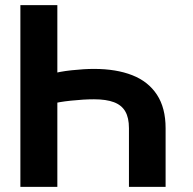

<svg xmlns="http://www.w3.org/2000/svg" viewBox="-20 -727 751 747"><path d="M481.7 0V-228.6Q481.7 -269 467.4 -293.5Q453.2 -318.1 423.2 -329.4Q393.3 -340.7 345.6 -340.7Q306.3 -340.7 256.2 -335.4Q206 -330.2 177.5 -321.6V-438.3Q208.8 -448.3 258.1 -453.6Q307.4 -458.9 345.6 -458.9Q432.2 -458.9 494.6 -434.4Q557 -409.9 590.7 -358.4Q624.3 -307 624.3 -228.6V0ZM59.3 0V-707H203.1V0Z"/></svg>

Font: Pretendard Std Variable
Style: Regular
Weight: 400
Designer: Base glyphs from Inter by Rasmus Andersson; Hangeul glyphs from Noto Sans CJK(Source Han Sans) by Jang Soo-young and Kan
Foundry: Kil Hyung-jin
Version: Version 1.309;Glyphs 3.2 (3225)